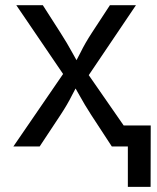

<svg xmlns="http://www.w3.org/2000/svg" viewBox="-20 -566 605 742"><path d="M31.7 0 247.1 -314 246.6 -246.6 43 -545.9H145.5L213.4 -439.9Q239.7 -398.9 259 -363.3Q278.3 -327.6 298.8 -294.4H252.9Q273.9 -327.6 291.3 -363.3Q308.6 -398.9 335.4 -439.9L404.8 -545.9H505.4L300.8 -242.7V-307.6L514.2 0H412.1L332 -122.6Q306.2 -162.6 287.4 -197Q268.6 -231.4 248.5 -263.2H294.9Q274.9 -231.4 257.8 -197Q240.7 -162.6 214.4 -122.6L133.3 0ZM474.1 156.2V0H437.5V-81.1H562.5L562 156.2Z"/></svg>

Font: Adwaita Sans
Style: Regular
Weight: 400
Designer: Rasmus Andersson
Foundry: rsms
Version: Version 4.001;git-9221beed3